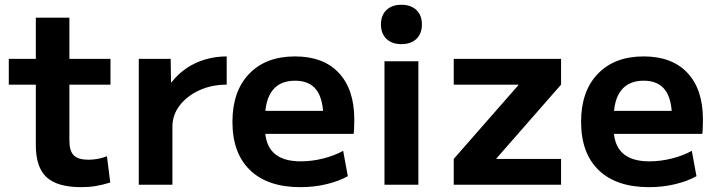

<svg xmlns="http://www.w3.org/2000/svg" viewBox="-20 -763 2957 793"><path d="M315.6 10Q217 10 172.5 -30.9Q128 -71.8 128 -163.3V-413.4H16.3V-520H128V-690H266.6V-520H436.3V-413.4H266.6V-183.3Q266.6 -139.4 284.8 -121.3Q303 -103.3 345.3 -103.3Q364.7 -103.3 383.6 -106.8Q402.6 -110.3 421.7 -117.6L435.3 -9.3Q403.7 0.7 375.7 5.3Q347.7 10 315.6 10Z M553.2 0V-520H685L686.3 -423.4H688.7Q715.1 -457.5 750.5 -481.4Q785.9 -505.3 828.3 -517.6Q870.7 -530 916.3 -530V-413.4Q854.4 -413.4 803.3 -390.1Q752.3 -366.7 722.2 -327.5Q692.1 -288.3 692.1 -240V0Z M1220.7 10Q1086 10 1013 -60Q940 -130 940 -260Q940 -386 1009 -458Q1078 -530 1198.7 -530Q1315.7 -530 1379.5 -461.8Q1443.3 -393.7 1443.3 -269.3Q1443.3 -254.7 1442.6 -236.7Q1442 -218.7 1440.6 -210H1016.6V-305H1334.4L1315.4 -276Q1315.4 -354.3 1286.5 -392Q1257.7 -429.7 1198.7 -429.7Q1137.3 -429.7 1106 -390.4Q1074.6 -351 1074.6 -273.3V-233.3Q1074.6 -165 1111.3 -130.8Q1148 -96.6 1222 -96.6Q1268 -96.6 1314.5 -108.3Q1361 -120 1397.3 -140L1416.6 -35.3Q1379 -14.3 1328 -2.2Q1277 10 1220.7 10Z M1568 0V-510H1708V0ZM1638 -580.7Q1598.7 -580.7 1576 -602.5Q1553.4 -624.4 1553.4 -662Q1553.4 -699.7 1576 -721.5Q1598.7 -743.3 1638 -743.3Q1677.3 -743.3 1700 -721.5Q1722.6 -699.7 1722.6 -662Q1722.6 -624.4 1700 -602.5Q1677.3 -580.7 1638 -580.7Z M1854 0V-106.6L2121.1 -411.4V-413.4H1854V-520H2297.3V-413.4L2030.3 -108.6V-106.6H2297.3V0Z M2660.7 10Q2526 10 2453 -60Q2380 -130 2380 -260Q2380 -386 2449 -458Q2518 -530 2638.7 -530Q2755.7 -530 2819.5 -461.8Q2883.3 -393.7 2883.3 -269.3Q2883.3 -254.7 2882.6 -236.7Q2882 -218.7 2880.6 -210H2456.6V-305H2774.4L2755.4 -276Q2755.4 -354.3 2726.5 -392Q2697.7 -429.7 2638.7 -429.7Q2577.3 -429.7 2546 -390.4Q2514.6 -351 2514.6 -273.3V-233.3Q2514.6 -165 2551.3 -130.8Q2588 -96.6 2662 -96.6Q2708 -96.6 2754.5 -108.3Q2801 -120 2837.3 -140L2856.6 -35.3Q2819 -14.3 2768 -2.2Q2717 10 2660.7 10Z"/></svg>

Font: M PLUS 2 Thin
Style: Regular
Weight: 100
Designer: Coji Morishita
Foundry: UNDERFOREST DESIGN
Version: Version 1.001